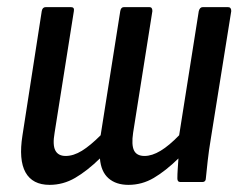

<svg xmlns="http://www.w3.org/2000/svg" viewBox="-20 -510 672 538"><path d="M119 8Q71 8 51.5 -27Q32 -62 43 -131L97 -479Q99 -490 108 -490H179Q189 -490 187 -479L133 -138Q127 -104 135 -88.5Q143 -73 164 -73Q186 -73 209.5 -87.5Q233 -102 262 -131L317 -479Q319 -490 327 -490H399Q407 -490 407 -479L353 -138Q348 -104 355.5 -88.5Q363 -73 385 -73Q406 -73 430 -87.5Q454 -102 482 -131L537 -479Q540 -490 548 -490H619Q628 -490 628 -479L571 -123Q565 -87 562 -59.5Q559 -32 557 -12Q557 0 547 0H485Q477 0 477 -10Q477 -22 478 -36.5Q479 -51 480 -66Q444 -31 411 -11.5Q378 8 340 8Q305 8 284 -10.5Q263 -29 260 -66Q224 -31 190.5 -11.5Q157 8 119 8Z"/></svg>

Font: Sofia Sans Condensed SemiBold
Style: Italic
Weight: 600
Italic angle: -9°
Version: Version 4.100